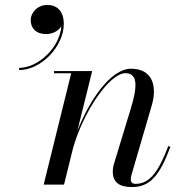

<svg xmlns="http://www.w3.org/2000/svg" viewBox="-20 -748 787 778"><path d="M104.5 -666C104.5 -635.5 124 -610 167 -610C193.5 -610 217 -622.5 228.5 -642C223 -556.5 135.5 -473 57.5 -473V-464C147.5 -464 238.5 -561 238.5 -651C238.5 -703.5 210.5 -728 171.5 -728C133.5 -728 104.5 -699 104.5 -666ZM268.5 -451 157 0H239.5L275.5 -146C317.5 -295.5 423.5 -451.5 488.5 -451.5C543.5 -451.5 533.5 -385.5 510 -308L443 -88C440 -79 437 -67 437 -52.5C437 -9.5 463 10 515 10C588.5 10 627.5 -38 670.5 -153L662 -156C620.5 -47 584 -3 529 -3C514.5 -3 510 -11.5 510 -22C510 -27 511 -34 513 -40L594.5 -319.5C618.5 -400 597.5 -469.5 511 -469.5C426.5 -469.5 340.5 -337 293.5 -218L353.5 -460H199V-451Z"/></svg>

Font: Bodoni* 24pt
Style: Italic
Weight: 400
Italic angle: -13°
Version: Version 2.3